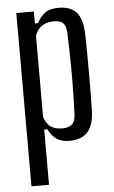

<svg xmlns="http://www.w3.org/2000/svg" viewBox="-56 -645 526 883"><g transform="rotate(-5 207.0 -203.5)"><path d="M53 200V-600H134V-545H148Q165 -576 186.5 -591.5Q208 -607 249 -607Q303 -607 330 -577.5Q357 -548 360 -481Q361 -450 361.5 -402Q362 -354 362 -300.5Q362 -247 361.5 -198.5Q361 -150 360 -119Q357 -52 328 -22.5Q299 7 245 7Q211 7 188.5 -7.5Q166 -22 148 -55H134V200ZM218 -53Q248 -53 263 -67Q278 -81 279 -113Q282 -196 282.5 -256.5Q283 -317 282 -371Q281 -425 279 -488Q278 -519 265 -533Q252 -547 222 -547Q155 -547 134 -488V-112Q146 -79 166 -66Q186 -53 218 -53Z"/></g></svg>

Font: Big Shoulders Text
Style: Regular
Weight: 400
Designer: Patric King
Foundry: XO Type Co
Version: Version 1.000; ttfautohint (v1.8.2)